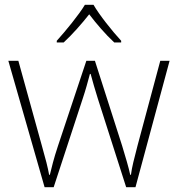

<svg xmlns="http://www.w3.org/2000/svg" viewBox="-20 -784 746 805"><path d="M372 -764H336C311 -722 255 -654 218 -613V-606H247C284 -640 324 -686 354 -724C383 -686 422 -640 459 -606H488V-613C451 -653 396 -722 372 -764ZM390 -371 509 1H548L691 -529H652L557 -175C542 -117 533 -83 529 -51H526C519 -84 507 -123 492 -173L378 -529H342L223 -172C204 -115 197 -83 189 -51H186C180 -84 172 -115 155 -175L57 -529H15L167 1H205L327 -371C339 -407 348 -440 357 -474H360C369 -440 378 -410 390 -371Z"/></svg>

Font: Noto Sans Arabic ExtLt
Style: Regular
Weight: 200
Designer: Monotype Design Team, Nadine Chahine, Nizar Qandah and Khaled Hosny
Foundry: Monotype Imaging Inc.
Version: Version 2.012